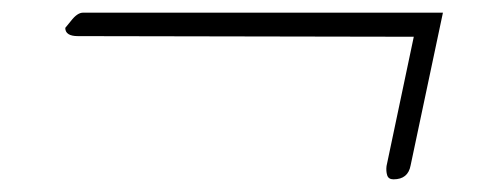

<svg xmlns="http://www.w3.org/2000/svg" viewBox="-20 -310 790 303"><path d="M601 -27Q593 -27 591 -33.5Q589 -40 590 -48L633 -252L103 -253Q83 -253 83 -266L92 -277Q102 -290 111 -290H679L628 -49Q624 -27 601 -27Z"/></svg>

Font: Send Flowers
Style: Regular
Weight: 400
Designer: Robert E. Leuschke
Foundry: Robert E. Leuschke
Version: Version 1.010; ttfautohint (v1.8.4.7-5d5b)